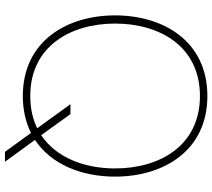

<svg xmlns="http://www.w3.org/2000/svg" viewBox="-61 -711 856 774"><g transform="rotate(90 367.0 -324.0)"><path d="M592 84H632L544 -37C644 -103 692 -227 692 -360C692 -556 587 -732 367 -732C147 -732 42 -556 42 -360C42 -164 147 12 367 12C424 12 474 0 516 -21ZM75 -360C75 -540 167 -702 367 -702C567 -702 659 -540 659 -360C659 -237 616 -123 525 -62L440 -180H400L497 -46C460 -28 417 -18 367 -18C167 -18 75 -180 75 -360Z"/></g></svg>

Font: Aspekta 100
Style: Regular
Weight: 100
Designer: Ivo Dolenc
Version: Version 2.000